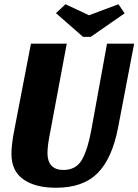

<svg xmlns="http://www.w3.org/2000/svg" viewBox="-20 -866 653 906"><path d="M244 20Q147 20 90.5 -19.5Q34 -59 34 -140Q34 -185 48 -255L126 -660H295L217 -243Q204 -180 204 -143Q204 -105 223 -84.5Q242 -64 279 -64Q339 -64 366.5 -112Q394 -160 411 -253L485 -660H613L537 -263Q509 -118 440.5 -49Q372 20 244 20ZM539 -846 568 -803 408 -692H372L244 -804L289 -846L400 -794Z"/></svg>

Font: Sansita
Style: Bold Italic
Weight: 700
Italic angle: -11°
Designer: Pablo Cosgaya
Foundry: Omnibus-Type
Version: Version 1.006